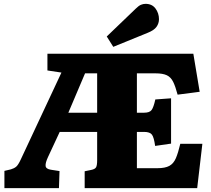

<svg xmlns="http://www.w3.org/2000/svg" viewBox="-20 -980 1100 1000"><path d="M3 0V-90L37 -98Q54 -103 64.5 -112Q75 -121 88 -149L300 -602L227 -613V-700H987L1020 -502L905 -487Q894 -529 882 -553.5Q870 -578 849 -588Q828 -598 790 -598H693V-393H731Q759 -393 769.5 -407Q780 -421 789 -462L871 -468V-232L788 -220Q782 -264 771.5 -278.5Q761 -293 730 -293H693V-104H800Q840 -104 862 -116Q884 -128 896 -156Q908 -184 919 -231H1034L1007 0H421V-88L455 -95Q475 -99 480.5 -109Q486 -119 486 -146V-293H291L230 -162Q216 -132 217.5 -116Q219 -100 245 -96L290 -89L287 0ZM336 -393H486V-598H423ZM570 -736 536 -790 686 -934Q702 -950 714 -955Q726 -960 738 -960Q772 -960 790 -935.5Q808 -911 808 -880Q808 -858 795 -840Q782 -822 749 -809Z"/></svg>

Font: Literata 12pt ExtraBold
Style: Regular
Weight: 800
Designer: Latin by Veronika Burian and Jose Scaglione. Greek by Irene Vlachou. Cyrillic by Vera Evstafieva.
Foundry: TypeTogether
Version: Version 3.002